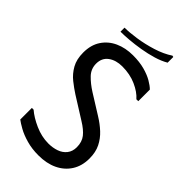

<svg xmlns="http://www.w3.org/2000/svg" viewBox="-265 -926 1008 1008"><g transform="rotate(45 238.5 -422.0)"><path d="M447 -166Q447 -111 421.5 -71Q396 -31 351 -9.5Q306 12 245 12Q197 12 156.5 0.5Q116 -11 87.5 -27Q59 -43 45 -54V-140H58Q89 -113 138.5 -91Q188 -69 238 -69Q270 -69 297.5 -78.5Q325 -88 341.5 -109Q358 -130 358 -161Q358 -200 338 -225.5Q318 -251 277 -276L156 -352Q128 -370 98.5 -393.5Q69 -417 49.5 -451.5Q30 -486 30 -536Q30 -593 56 -632Q82 -671 126 -691Q170 -711 225 -711Q274 -711 311 -701Q348 -691 374 -676Q400 -661 415 -646V-560H401Q376 -589 330 -609.5Q284 -630 227 -630Q180 -630 149.5 -607.5Q119 -585 119 -543Q119 -504 146 -476Q173 -448 211 -424L323 -354Q357 -333 385 -307Q413 -281 430 -247Q447 -213 447 -166ZM373 -856 381 -854V-812Q352 -795 313.5 -783.5Q275 -772 233 -765Q191 -758 154 -755Q117 -752 91 -752V-782Q126 -782 177 -789.5Q228 -797 281 -813.5Q334 -830 373 -856Z"/></g></svg>

Font: Phudu
Style: Regular
Weight: 400
Version: Version 1.005;gftools[0.9.23]